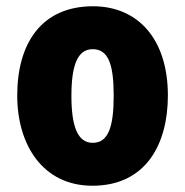

<svg xmlns="http://www.w3.org/2000/svg" viewBox="-20 -583 592 613"><path d="M516 -278C516 -460 419 -563 277 -563C112 -563 35 -444 35 -278C35 -120 117 10 275 10C446 10 516 -123 516 -278ZM208 -277C208 -378 229 -426 276 -426C326 -426 343 -377 343 -278C343 -178 326 -127 276 -127C228 -127 208 -179 208 -277Z"/></svg>

Font: Noto Sans Georgian Condensed Black
Style: Regular
Weight: 900
Width: 3
Designer: Monotype Design Team, Akaki Razmadze
Foundry: Google LLC
Version: Version 2.005